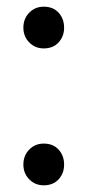

<svg xmlns="http://www.w3.org/2000/svg" viewBox="-20 -545 262 575"><path d="M50 -52Q50 -79 67.5 -97Q85 -115 111 -115Q139 -115 155.5 -97Q172 -79 172 -52Q172 -26 155.5 -8Q139 10 111 10Q85 10 67.5 -8Q50 -26 50 -52ZM50 -462Q50 -489 67.5 -507Q85 -525 111 -525Q139 -525 155.5 -507Q172 -489 172 -462Q172 -436 155.5 -418Q139 -400 111 -400Q85 -400 67.5 -418Q50 -436 50 -462Z"/></svg>

Font: Radio Canada
Style: Regular
Weight: 400
Designer: Charles Daoud, Etienne Aubert Bonn, Alexandre Saumier Demers, Jacques Le Bailly
Foundry: Radio-Canada
Version: Version 2.104;gftools[0.9.28.dev5+ged2979d]